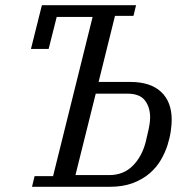

<svg xmlns="http://www.w3.org/2000/svg" viewBox="-20 -718 732 738"><path d="M113 -41H184L336 -653H198L167 -530H99L141 -698H503L493 -657H422L359 -403H482Q558 -403 599 -365Q640 -327 640 -257Q640 -240 636.5 -214.5Q633 -189 624 -160.5Q615 -132 598.5 -103.5Q582 -75 555.5 -52Q529 -29 491 -14.5Q453 0 402 0H103ZM400 -45Q454 -45 489.5 -80Q525 -115 540 -172Q545 -193 551 -220Q557 -247 557 -267Q557 -306 537 -332Q517 -358 470 -358H348L270 -45Z"/></svg>

Font: IBM Plex Serif
Style: Italic
Weight: 400
Italic angle: -14°
Designer: Mike Abbink, Paul van der Laan, Pieter van Rosmalen
Foundry: Bold Monday
Version: Version 3.001